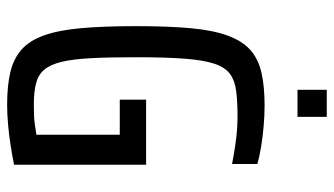

<svg xmlns="http://www.w3.org/2000/svg" viewBox="-214 -692 914 525"><g transform="rotate(90 242.5 -429.0)"><path d="M266 8Q213 8 176 -1Q139 -10 114.5 -32Q90 -54 76 -93.5Q62 -133 56.5 -194.5Q51 -256 51 -344Q51 -432 56.5 -493Q62 -554 76.5 -594Q91 -634 115 -656Q139 -678 176.5 -687Q214 -696 268 -696Q294 -696 323.5 -693.5Q353 -691 380.5 -686.5Q408 -682 428 -676V-607Q402 -612 378.5 -615.5Q355 -619 335.5 -620.5Q316 -622 300 -622Q259 -622 230 -618.5Q201 -615 182.5 -602Q164 -589 154 -559.5Q144 -530 140 -478Q136 -426 136 -344Q136 -272 138.5 -222.5Q141 -173 148.5 -141.5Q156 -110 170 -93.5Q184 -77 207.5 -71Q231 -65 265 -65Q280 -65 294 -65.5Q308 -66 321.5 -68Q335 -70 348 -72V-300H252V-372H430V-11Q406 -6 377 -1.5Q348 3 319.5 5.5Q291 8 266 8ZM225 -786V-866H299V-786Z"/></g></svg>

Font: Saira Condensed Medium
Style: Regular
Weight: 500
Width: 3
Designer: Hector Gatti with collaboration of the Omnibus-Type team
Foundry: Omnibus-Type
Version: Version 1.101